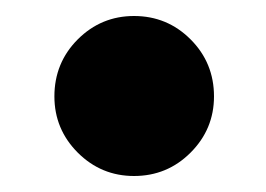

<svg xmlns="http://www.w3.org/2000/svg" viewBox="-20 -336 332 240"><path d="M147.5 -116Q106.5 -116 77.2 -145.2Q48 -174.5 48 -215.5Q48 -257.5 77.2 -286.8Q106.5 -316 147.5 -316Q189 -316 218.2 -286.8Q247.5 -257.5 247.5 -215.5Q247.5 -174.5 218.2 -145.2Q189 -116 147.5 -116Z"/></svg>

Font: League Spartan Thin ExtraBold
Style: Regular
Weight: 800
Version: Version 2.002